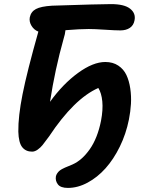

<svg xmlns="http://www.w3.org/2000/svg" viewBox="-20 -732 719 941"><path d="M313 189Q276.9 189 263.7 171.6Q250.5 154.3 253.9 132.8Q255.4 125 260 118.2Q264.6 111.3 269.5 106.7Q274.4 102.1 283.4 96.9Q292.5 91.8 298.6 89.4Q304.7 86.9 316.9 81.8Q329.1 76.7 335 74.2Q381.8 53.7 419.9 -0.5Q458 -54.7 475.1 -140.1Q485.4 -194.3 481.4 -235.1Q477.5 -275.9 461.9 -300.8Q343.3 -248.5 220.2 -63Q198.2 -33.2 188.5 -21Q178.7 -8.8 164.8 1.2Q150.9 11.2 137.2 11.2Q106.4 11.2 88.9 -10.7Q71.3 -32.7 69.8 -86.9Q68.8 -161.1 90.6 -270.5Q112.3 -379.9 168 -577.1Q146.5 -585.4 134.3 -605.7Q122.1 -626 126 -647Q131.8 -674.8 156 -687.7Q180.2 -700.7 234.9 -704.1Q471.2 -711.9 523.9 -711.9Q589.4 -711.9 617.9 -689.2Q646.5 -666.5 639.2 -631.8Q634.8 -607.9 616.5 -595.5Q598.1 -583 569.8 -583Q544.9 -583 493.7 -586.4Q442.4 -589.8 415 -589.8Q371.1 -589.8 300.8 -584Q299.3 -565.4 292 -543Q249.5 -392.1 225.1 -232.9Q288.1 -320.3 362.1 -374.3Q436 -428.2 496.1 -428.2Q533.2 -428.2 559.6 -410.6Q585.9 -393.1 599.4 -364.7Q612.8 -336.4 618.4 -298.8Q624 -261.2 621.8 -223.1Q619.6 -185.1 611.8 -146Q597.7 -75.7 567.4 -13.7Q537.1 48.3 497.3 92.8Q457.5 137.2 409.4 163.1Q361.3 189 313 189Z"/></svg>

Font: Shantell Sans Normal
Style: Italic
Weight: 600
Italic angle: -11.31°
Designer: Stephen Nixon, Anya Danilova, Shantell Martin
Foundry: Arrow Type
Version: Version 1.006;[559af2be0]